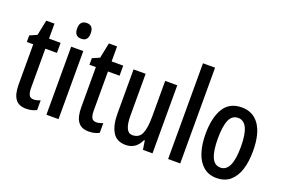

<svg xmlns="http://www.w3.org/2000/svg" viewBox="-99 -1091 2119 1432"><g transform="rotate(20 960.0 -375.0)"><path d="M209 -74Q222 -74 235 -77.5Q248 -81 261 -86V-9Q244 0 223.5 5Q203 10 178 10Q120 10 93 -27.5Q66 -65 66 -142V-460H15V-512L72 -537L97 -659H162V-540H254V-460H162V-150Q162 -112 172 -93Q182 -74 209 -74Z M388 -746Q441 -746 441 -683Q441 -621 388 -621Q333 -621 333 -683Q333 -746 388 -746ZM434 -540V0H338V-540Z M706 -74Q719 -74 732 -77.5Q745 -81 758 -86V-9Q741 0 720.5 5Q700 10 675 10Q617 10 590 -27.5Q563 -65 563 -142V-460H512V-512L569 -537L594 -659H659V-540H751V-460H659V-150Q659 -112 669 -93Q679 -74 706 -74Z M1180 -540V0H1104L1093 -71H1087Q1050 10 969 10Q897 10 865 -43.5Q833 -97 833 -188V-540H929V-210Q929 -76 991 -76Q1044 -76 1064 -120.5Q1084 -165 1084 -256V-540Z M1400 0H1304V-760H1400Z M1879 -271Q1879 -189 1859.5 -126Q1840 -63 1798 -26.5Q1756 10 1689 10Q1627 10 1585 -26Q1543 -62 1522.5 -125.5Q1502 -189 1502 -271Q1502 -401 1547.5 -475.5Q1593 -550 1691 -550Q1780 -550 1829.5 -479Q1879 -408 1879 -271ZM1600 -270Q1600 -173 1622 -123Q1644 -73 1691 -73Q1783 -73 1783 -271Q1783 -467 1691 -467Q1643 -467 1621.5 -418Q1600 -369 1600 -270Z"/></g></svg>

Font: Noto Sans Georgian ExtraCondensed Medium
Style: Regular
Weight: 500
Width: 2
Designer: Monotype Design Team, Akaki Razmadze
Foundry: Google LLC
Version: Version 2.005; ttfautohint (v1.8.4.7-5d5b)